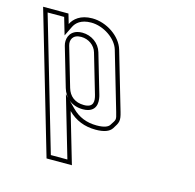

<svg xmlns="http://www.w3.org/2000/svg" viewBox="-123 -585 891 878"><g transform="rotate(15 322.5 -146.5)"><path d="M110.6 -430 97.1 -476H-22.9L171.8 190H291.8L222.2 -48C257.6 -12.7 301.5 5 354 5C393.2 5 418.8 -4.3 430.8 -23C451.2 -54.6 455.3 -63.2 443.7 -103L363.6 -377C346.3 -436 276.3 -483 208.8 -483C152.7 -483 123.2 -455.9 110.6 -430ZM181.6 -388C216.8 -388 246.9 -365.5 255.8 -335L310.2 -149C318.4 -121 320.3 -90 273.7 -90C230 -90 203.2 -113.1 192.7 -149L138.3 -335C130.8 -360.8 141.5 -388 181.6 -388ZM128.5 -421.2C138.1 -440.7 159.9 -463 208.8 -463C268.3 -463 330.2 -419.9 344.4 -371.4L424.5 -97.4C435.1 -61 433.8 -64.5 414 -33.8C407.8 -24.2 391 -15 354 -15C306.2 -15 268 -30.5 236.4 -62.1L181.1 -117.4L265.1 170H186.8L3.8 -456H82.1L105.9 -374.8ZM181.6 -408C173 -408 165 -407 157.7 -404.9C119.8 -394 111 -357.4 119.1 -329.4L173.5 -143.4C186.2 -100 221.6 -70 273.7 -70C282.5 -70 290.5 -70.9 297.8 -73C343.5 -85.7 336 -132.2 329.4 -154.6L275 -340.6C263.4 -380.3 225.2 -408 181.6 -408Z"/></g></svg>

Font: Din Kursivschrift
Style: BreitLeftGho
Weight: 400
Version: Version 1.089